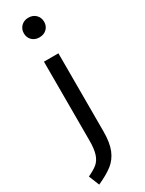

<svg xmlns="http://www.w3.org/2000/svg" viewBox="-265 -813 801 1058"><g transform="rotate(-30 135.5 -284.0)"><path d="M185 -527V-32Q185 41 167 85Q149 129 114.5 156.5Q80 184 18 212L-9 145Q30 127 51 109.5Q72 92 82.5 60.5Q93 29 93 -26V-527ZM139 -780Q168 -780 186 -762Q204 -744 204 -717Q204 -690 186 -672.5Q168 -655 139 -655Q111 -655 93 -672.5Q75 -690 75 -717Q75 -744 93 -762Q111 -780 139 -780Z"/></g></svg>

Font: Firava
Style: Regular
Weight: 400
Designer: Carrois Corporate & Edenspiekermann AG
Foundry: Greg Finn Gibson
Version: Version 5.000